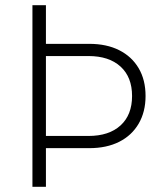

<svg xmlns="http://www.w3.org/2000/svg" viewBox="-20 -720 640 740"><path d="M105 0V-700H157V-551H324Q391 -551 439.5 -526.5Q488 -502 514.5 -457Q541 -412 541 -350Q541 -289 514.5 -243.5Q488 -198 439.5 -173.5Q391 -149 324 -149H157V0ZM157 -196H321Q400 -196 444.5 -236.5Q489 -277 489 -350Q489 -423 444.5 -463.5Q400 -504 321 -504H157Z"/></svg>

Font: Red Hat Mono VF Light
Style: Regular
Weight: 300
Monospace: yes
Designer: Pentagram, MCKL
Foundry: Pentagram, MCKL
Version: Version 1.023